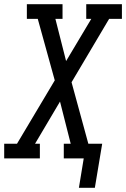

<svg xmlns="http://www.w3.org/2000/svg" viewBox="-46 -755 601 915"><path d="M330 140 353 0H258V-70H291L240 -271L121 -70H144V0H-26V-70H35L215 -372L134 -665H82V-735H252V-665H218L269 -464L389 -665H365V-735H535V-665H474L295 -363L375 -70H441L406 140Z"/></svg>

Font: Iosevka Gothic
Style: Italic
Weight: 400
Italic angle: -9°
Monospace: yes
Designer: Belleve Invis
Foundry: Belleve Invis
Version: Version 15.5.1; ttfautohint (v1.8.4)